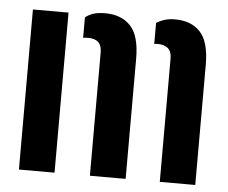

<svg xmlns="http://www.w3.org/2000/svg" viewBox="-47 -663 851 717"><g transform="rotate(5 378.5 -305.0)"><path d="M49 0V-600H182.5V0ZM577 0V-462.5Q577 -489 562.8 -500.8Q548.5 -512.5 524 -512.5Q516.5 -512.5 511.5 -511V-590Q525.5 -599 542.5 -604.2Q559.5 -609.5 581 -609.5Q642.5 -609.5 676.2 -572.8Q710 -536 710 -451V0ZM315 0V-462.5Q315 -488 302.2 -500.2Q289.5 -512.5 263.5 -512.5Q259 -512.5 254.2 -512.2Q249.5 -512 245 -510.5V-587.5Q258.5 -598.5 276 -604Q293.5 -609.5 319 -609.5Q380.5 -609.5 414.8 -572.8Q449 -536 449 -451V0Z"/></g></svg>

Font: Big Shoulders Stencil Text Thin ExtraBold
Style: Regular
Weight: 800
Version: Version 2.001